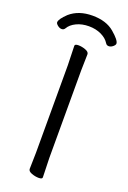

<svg xmlns="http://www.w3.org/2000/svg" viewBox="-180 -929 660 993"><g transform="rotate(20 150.0 -432.0)"><path d="M113 -18 115 -107V-589L112 -695Q112 -705 131.5 -705Q151 -705 171 -697.5Q191 -690 191 -677L189 -588V-106L192 0Q192 10 172.5 10Q153 10 133 2.5Q113 -5 113 -18ZM-13 -779Q-13 -797 24 -832Q72 -874 148 -874Q224 -874 268.5 -836Q313 -798 313 -780Q313 -772 302 -763Q291 -754 279.5 -754Q268 -754 262 -764Q248 -787 218 -801.5Q188 -816 149.5 -816Q111 -816 81 -801.5Q51 -787 38 -764Q32 -754 20.5 -754Q9 -754 -2 -763Q-13 -772 -13 -779Z"/></g></svg>

Font: LXGW WenKai Lite
Style: Regular
Weight: 400
Designer: LXGW / Fontworks Inc.
Foundry: LXGW / Fontworks Inc.
Version: Version 1.511; March 25, 2025